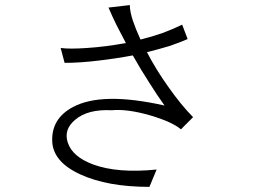

<svg xmlns="http://www.w3.org/2000/svg" viewBox="-20 -770 1040 756"><path d="M491.2 -750 407.2 -740.2Q419.9 -710 438.5 -671.9Q453.1 -642.6 475.6 -600.6Q396.5 -585.9 323.2 -581.1Q253.9 -576.2 218.8 -581.1L234.4 -522.5Q293.9 -522.5 366.2 -531.2Q434.6 -539.1 502.9 -551.8Q534.2 -496.1 568.4 -443.4Q599.6 -393.6 627.9 -354.5Q379.9 -410.2 265.6 -347.7Q184.6 -303.7 185.5 -218.8Q185.5 -133.8 296.9 -83Q403.3 -34.2 568.4 -34.2L596.7 -102.5Q444.3 -86.9 347.7 -122.1Q265.6 -152.3 247.1 -208Q229.5 -259.8 276.4 -298.8Q326.2 -340.8 419.9 -335.9Q481.4 -341.8 572.3 -315.4Q658.2 -290 692.4 -260.7L740.2 -308.6Q692.4 -357.4 643.6 -426.8Q594.7 -495.1 558.6 -564.5Q605.5 -576.2 647.5 -588.9Q687.5 -602.5 718.8 -616.2L697.3 -672.9Q661.1 -655.3 619.1 -639.6Q577.1 -625 533.2 -614.3Q513.7 -657.2 502.9 -689.5Q491.2 -725.6 491.2 -750Z"/></svg>

Font: DotumChe
Style: Regular
Weight: 400
Monospace: yes
Version: Version 2.21